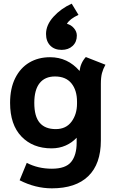

<svg xmlns="http://www.w3.org/2000/svg" viewBox="-20 -809 630 1047"><path d="M87 174 126 79Q187 111 263 111Q338 111 368 74Q398 37 398 -31V-58Q373 -31 338 -15.5Q303 0 261 0Q159 0 97 -64.5Q35 -129 35 -248Q35 -327 63 -383Q91 -439 140 -468Q189 -497 253 -497Q349 -497 414 -422Q419 -466 448 -498L555 -456Q542 -433 536 -410Q530 -387 530 -351V-43Q530 85 461.5 151.5Q393 218 263 218Q173 218 87 174ZM400 -244V-254Q400 -317 369.5 -354.5Q339 -392 280 -392Q225 -392 196 -355.5Q167 -319 167 -248Q167 -174 196.5 -139.5Q226 -105 284 -105Q340 -105 370 -145.5Q400 -186 400 -244ZM231 -624Q231 -673 272 -718Q313 -763 371 -789L408 -728Q359 -705 345 -679Q367 -674 383 -655.5Q399 -637 399 -615Q399 -580 376 -558.5Q353 -537 316 -537Q277 -537 254 -560.5Q231 -584 231 -624Z"/></svg>

Font: Niramit
Style: Bold
Weight: 700
Designer: Katatrad Aksorn Co.,Ltd.
Foundry: Cadson Demak Co.,Ltd.
Version: Version 1.001; ttfautohint (v1.6)